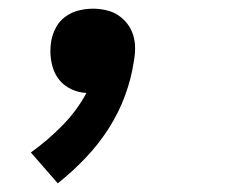

<svg xmlns="http://www.w3.org/2000/svg" viewBox="-20 -207 540 442"><path d="M113 215 51 144Q89 117 123 82.5Q157 48 179 7Q160 6 143.5 -2Q127 -10 116.5 -23Q106 -36 101 -53.5Q96 -71 96 -89Q96 -95 96.5 -101Q97 -107 98 -113Q101 -129 109 -144Q117 -159 131 -169Q145 -179 161.5 -183Q178 -187 194 -187Q209 -187 224.5 -183.5Q240 -180 252 -172Q264 -164 273 -152.5Q282 -141 286.5 -126.5Q291 -112 291 -96.5Q291 -81 288 -65Q282 -25 267.5 14Q253 53 230 89Q207 125 177 156.5Q147 188 113 215Z"/></svg>

Font: Iosevka Term Curly Oblique
Style: Bold
Weight: 700
Italic angle: -9°
Designer: Belleve Invis
Foundry: Belleve Invis
Version: Version 32.3.0